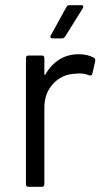

<svg xmlns="http://www.w3.org/2000/svg" viewBox="-20 -720 404 740"><path d="M284 -511Q317 -511 341 -498Q347 -495 347 -488Q347 -487 347 -485L336 -436Q334 -429 328 -429Q326 -429 323 -430Q306 -437 284 -437L271 -436Q219 -434 185 -397.5Q151 -361 151 -305V-10Q151 0 141 0H90Q80 0 80 -10V-496Q80 -506 90 -506H141Q151 -506 151 -496V-435Q151 -432 152 -431.5Q153 -431 153 -431Q154 -431 155 -433Q176 -470 208.5 -490.5Q241 -511 284 -511ZM183 -572Q177 -572 175.5 -574.5Q174 -577 174 -579Q174 -581 176 -584L236 -693Q239 -700 248 -700H293Q299 -700 300 -697.5Q301 -695 301 -694Q301 -691 299 -688L231 -579Q226 -572 219 -572Z"/></svg>

Font: LinhAnh
Style: Regular
Weight: 400
Designer: Jeremy Tribby
Foundry: Tribby Type
Version: Version 1.408